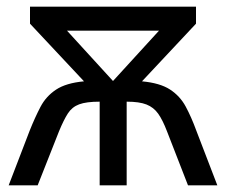

<svg xmlns="http://www.w3.org/2000/svg" viewBox="-20 -556 680 576"><path d="M568 -536V-485L406 -312Q460 -307 490 -287.5Q520 -268 537 -236.5Q554 -205 569 -164L632 0H544L481 -162Q468 -196 454.5 -215Q441 -234 419.5 -242.5Q398 -251 360 -251V0H279V-251Q239 -251 217.5 -243Q196 -235 183.5 -215.5Q171 -196 157 -162L93 0H6L69 -164Q85 -204 101.5 -235.5Q118 -267 148 -287Q178 -307 232 -312L70 -485V-536ZM457 -464H181L319 -313Z"/></svg>

Font: Noto Sans
Style: Regular
Weight: 400
Designer: Monotype Design Team
Foundry: Monotype Imaging Inc.
Version: Version 2.007